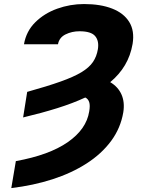

<svg xmlns="http://www.w3.org/2000/svg" viewBox="-20 -741 723 974"><path d="M97.3 -145.2 117.9 -274.9Q219.8 -303.3 286.8 -327.1Q353.7 -350.9 393.1 -374.6Q432.5 -398.4 451.5 -426.5Q470.5 -454.5 476.6 -491.5Q483.3 -533.7 462.5 -558.1Q441.8 -582.4 383.2 -582.4Q344.5 -582.4 312.3 -566.4Q280.2 -550.4 274.1 -516.3H101.6Q112.9 -582.4 158.7 -627.8Q204.5 -673.3 270.2 -696.9Q335.9 -720.5 406.2 -720.5Q490.1 -720.5 549 -697.4Q608 -674.4 635.7 -629.4Q663.4 -584.5 652.7 -518.5Q642.4 -458.8 614 -410.9Q585.6 -362.9 539.1 -324.2Q578.5 -301.1 596.1 -262.1Q613.6 -223 605.5 -171.5Q592 -91.3 543.7 -25.9Q495.4 39.4 419.4 88.2Q343.4 137.1 246.1 168.5Q148.8 199.9 37.3 213.1L60.4 76.3Q229.4 45.8 323.9 -19.9Q418.3 -85.6 432.5 -175.4Q437.9 -206.3 432.5 -222.8Q427.2 -239.3 412.6 -246.4Q349.4 -217 270.4 -192.3Q191.4 -167.6 97.3 -145.2Z"/></svg>

Font: Inter UI Extra Bold
Style: Italic
Weight: 800
Italic angle: 9.39999°
Designer: Rasmus Andersson
Foundry: rsms
Version: 3.2;8d6f07862